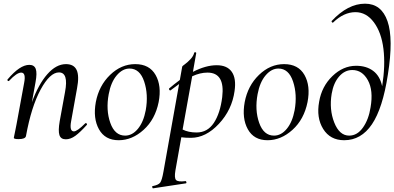

<svg xmlns="http://www.w3.org/2000/svg" viewBox="-20 -747 2140 1042"><path d="M442 -77Q446 -81 450 -77Q454 -73 451 -69Q415 -29 389 -10Q363 9 337 9Q310 9 302.5 -14Q295 -37 304 -89L333 -248Q353 -354 300 -354Q251 -354 200.5 -261Q150 -168 121 -9Q118 8 81 8Q55 8 55 1Q55 -1 57.5 -12Q60 -23 63.5 -41Q67 -59 70 -74L111 -297Q122 -353 95 -353Q71 -353 30 -309Q26 -305 22 -309Q18 -313 22 -317Q88 -395 139 -395Q166 -395 174 -373Q182 -351 173 -302L153 -192Q189 -290 237 -344.5Q285 -399 338 -399Q381 -399 396 -367Q411 -335 398 -267L366 -89Q356 -34 381 -34Q399 -34 442 -77Z M624 14Q550 14 517 -45.5Q484 -105 500 -193Q517 -282 577.5 -340.5Q638 -399 714 -399Q791 -399 824.5 -340Q858 -281 841 -193Q822 -99 759.5 -42.5Q697 14 624 14ZM659 -11Q698 -11 728.5 -48Q759 -85 771 -149Q786 -234 762.5 -304.5Q739 -375 683 -375Q645 -375 613.5 -338Q582 -301 570 -236Q554 -150 578.5 -80.5Q603 -11 659 -11Z M1156 -393Q1213 -393 1238 -357Q1263 -321 1253 -253Q1239 -151 1168 -75Q1097 1 1016 1Q985 1 964 -2L932 178Q925 219 935.5 230Q946 241 986 236Q990 235 991.5 241Q993 247 989 248L811 275Q808 276 807 271Q804 264 808 263Q840 257 849.5 244Q859 231 867 185L952 -291Q946 -287 906 -257Q902 -254 898 -261Q896 -265 898 -267Q925 -290 956 -313L969 -386Q969 -388 983.5 -398.5Q998 -409 1014 -426Q1030 -443 1034 -461Q1035 -463 1038 -463.5Q1041 -464 1043 -462.5Q1045 -461 1045 -459L1027 -357Q1097 -393 1156 -393ZM1186 -220Q1202 -353 1106 -353Q1066 -353 1023 -333L971 -44Q1003 -28 1047 -28Q1106 -28 1140.5 -80Q1175 -132 1186 -220Z M1432 14Q1358 14 1325 -45.5Q1292 -105 1308 -193Q1325 -282 1385.5 -340.5Q1446 -399 1522 -399Q1599 -399 1632.5 -340Q1666 -281 1649 -193Q1630 -99 1567.5 -42.5Q1505 14 1432 14ZM1467 -11Q1506 -11 1536.5 -48Q1567 -85 1579 -149Q1594 -234 1570.5 -304.5Q1547 -375 1491 -375Q1453 -375 1421.5 -338Q1390 -301 1378 -236Q1362 -150 1386.5 -80.5Q1411 -11 1467 -11Z M1961 -727Q2050 -727 2083 -632Q2116 -537 2085 -342Q2057 -159 1998.5 -72.5Q1940 14 1848 14Q1772 14 1734 -47Q1696 -108 1712 -195Q1726 -278 1784 -334Q1842 -390 1913 -390Q1968 -390 2005 -362.5Q2042 -335 2054 -279Q2072 -392 2061 -481.5Q2050 -571 2009 -626Q1968 -681 1909 -681Q1846 -681 1788 -625Q1785 -622 1781.5 -626.5Q1778 -631 1780 -633Q1868 -727 1961 -727ZM1991 -164Q2007 -256 1976.5 -311.5Q1946 -367 1892 -367Q1851 -367 1820.5 -332Q1790 -297 1780 -238Q1766 -153 1794 -82Q1822 -11 1875 -11Q1919 -11 1950 -55Q1981 -99 1991 -164Z"/></svg>

Font: Cormorant Infant Book
Style: Italic
Weight: 500
Italic angle: -10°
Designer: Christian Thalmann (Catharsis Fonts)
Version: Version 1.000;PS 002.000;hotconv 1.0.88;makeotf.lib2.5.64775